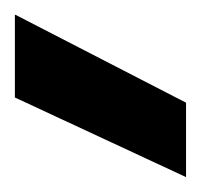

<svg xmlns="http://www.w3.org/2000/svg" viewBox="-20 -777 270 258"><path d="M230 -539 0 -646V-757H1L230 -639Z"/></svg>

Font: DM Sans 28pt ExtraBold
Style: Regular
Weight: 800
Version: Version 4.004;gftools[0.9.30]